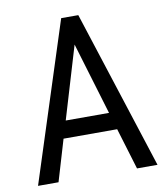

<svg xmlns="http://www.w3.org/2000/svg" viewBox="-81 -779 737 847"><g transform="rotate(-10 288.0 -355.5)"><path d="M408.2 -185.5H168L112.8 0H21L250 -710.9H326.7L556.2 0H464.4ZM191.4 -262.7H385.3L288.1 -585.9Z"/></g></svg>

Font: Roboto Condensed
Style: Regular
Weight: 400
Designer: Google
Version: Version 2.001047; 2015